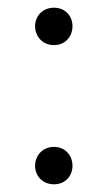

<svg xmlns="http://www.w3.org/2000/svg" viewBox="-20 -471 286 498"><path d="M120 -354C149 -354 168 -376 168 -403C168 -430 149 -451 120 -451C91 -451 71 -430 71 -403C71 -376 91 -354 120 -354ZM71 -41C71 -14 91 7 120 7C149 7 168 -14 168 -41C168 -68 149 -90 120 -90C91 -90 71 -68 71 -41Z"/></svg>

Font: Repo Light
Style: Regular
Weight: 300
Designer: Stefan Peev
Foundry: Context Ltd
Version: Version 001.502